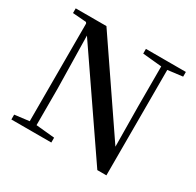

<svg xmlns="http://www.w3.org/2000/svg" viewBox="-158 -914 1124 1099"><g transform="rotate(30 403.5 -365.0)"><path d="M41 0V-32L146 -45H171L305 -32V0ZM137 0V-710H174L182 -285V0ZM506 -704V-735H770V-704L665 -691H641ZM612 5 164 -649 161 -652 132 -697 42 -704V-735H245L653 -136L635 -129L632 -427V-735H672V5Z"/></g></svg>

Font: Noto Serif TC SemiBold
Style: Regular
Weight: 600
Version: Version 2.002-H1;hotconv 1.1.0;makeotfexe 2.6.0